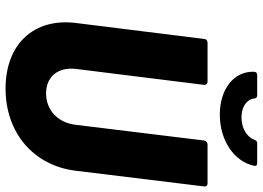

<svg xmlns="http://www.w3.org/2000/svg" viewBox="-144 -770 922 673"><g transform="rotate(90 316.5 -433.0)"><path d="M381 -743C473 -743 547 -794 561 -865C562 -871 558 -874 551 -874H482C475 -874 471 -870 469 -863C459 -837 428 -819 391 -819C354 -819 328 -837 325 -863C324 -870 321 -874 314 -874H243C235 -874 231 -870 231 -862C229 -793 291 -743 381 -743ZM290 8C445 8 560 -90 578 -238L633 -688C634 -695 630 -700 623 -700H486C479 -700 473 -695 472 -688L417 -238C410 -176 366 -134 307 -134C248 -134 214 -176 221 -238L277 -688C277 -695 273 -700 266 -700H129C122 -700 116 -695 116 -688L60 -238C42 -90 135 8 290 8Z"/></g></svg>

Font: Barlow ExtraBold
Style: Italic
Weight: 800
Italic angle: -7°
Designer: Jeremy Tribby
Foundry: Tribby Type
Version: Version 1.422;hotconv 1.0.109;makeotfexe 2.5.65596